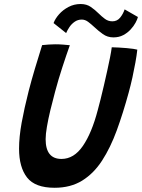

<svg xmlns="http://www.w3.org/2000/svg" viewBox="-20 -894 690 932"><path d="M245 17.5Q150.5 17.5 111.5 -32.2Q72.5 -82 72.5 -172.5Q72.5 -229 85.2 -299Q98 -369 119 -451.5Q132.5 -504 149.5 -560.8Q166.5 -617.5 184.5 -675Q200 -676.5 216.5 -677.8Q233 -679 247.5 -679Q267.5 -679 286.2 -677.5Q305 -676 319 -674.5Q302 -627 282.8 -568Q263.5 -509 247.5 -449Q235 -403 224.5 -359.2Q214 -315.5 207.8 -279Q201.5 -242.5 201.5 -218.5Q201.5 -122.5 278.5 -122.5Q339 -122.5 382.2 -185.5Q425.5 -248.5 454.5 -359.5Q460.5 -381 468.2 -412Q476 -443 484.2 -478.5Q492.5 -514 500.2 -549Q508 -584 514 -614.2Q520 -644.5 522.5 -664.5Q537.5 -664.5 556.8 -663.2Q576 -662 594.8 -660.5Q613.5 -659 627.5 -656.8Q641.5 -654.5 646.5 -653Q643.5 -625 637.2 -590.2Q631 -555.5 622.8 -518Q614.5 -480.5 604.5 -444Q577.5 -345 546.8 -261Q516 -177 475.5 -114.5Q435 -52 378.8 -17.2Q322.5 17.5 245 17.5ZM240 -782Q248 -803.5 266.8 -824.8Q285.5 -846 312.5 -860.2Q339.5 -874.5 371.5 -874.5Q400.5 -874.5 421 -860.2Q441.5 -846 458.5 -829Q473.5 -814 489.5 -802.2Q505.5 -790.5 525.5 -790.5Q548.5 -790.5 563 -808.2Q577.5 -826 585 -848.5L649.5 -811.5Q647 -800.5 638 -783.8Q629 -767 614 -750.8Q599 -734.5 578.2 -723.5Q557.5 -712.5 530.5 -712.5Q501.5 -712.5 479 -728.8Q456.5 -745 438 -762.5Q422.5 -777 407.8 -788Q393 -799 377 -799Q357.5 -799 342.2 -788.2Q327 -777.5 317 -762.5Q307 -747.5 301 -733.5Z"/></svg>

Font: Grandstander Thin Medium
Style: Italic
Weight: 500
Italic angle: -15°
Version: Version 1.200